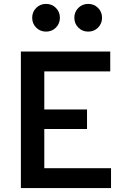

<svg xmlns="http://www.w3.org/2000/svg" viewBox="-20 -964 640 984"><path d="M87 0V-700H545V-598H207V-403H426V-303H207V-102H549V0ZM216 -802Q186 -802 165.5 -822.5Q145 -843 145 -873Q145 -903 165.5 -923.5Q186 -944 216 -944Q246 -944 266.5 -923.5Q287 -903 287 -873Q287 -843 266.5 -822.5Q246 -802 216 -802ZM432 -802Q402 -802 381.5 -822.5Q361 -843 361 -873Q361 -903 381.5 -923.5Q402 -944 432 -944Q462 -944 482.5 -923.5Q503 -903 503 -873Q503 -843 482.5 -822.5Q462 -802 432 -802Z"/></svg>

Font: Red Hat Mono Medium
Style: Regular
Weight: 500
Monospace: yes
Designer: Pentagram, MCKL
Foundry: Pentagram, MCKL
Version: Version 1.023; ttfautohint (v1.8.3)